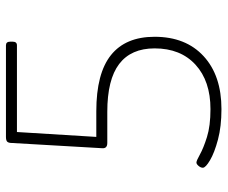

<svg xmlns="http://www.w3.org/2000/svg" viewBox="-78 -662 746 629"><g transform="rotate(-90 294.5 -347.0)"><path d="M252 6Q195 6 152 -5.5Q109 -17 84.5 -31.5Q60 -46 60 -55Q60 -62 66 -69Q72 -76 77 -76Q83 -76 103.5 -64.5Q124 -53 160.5 -41.5Q197 -30 252 -30Q344 -30 397.5 -79Q451 -128 451 -213Q451 -290 400 -329Q349 -368 243 -368H141Q122 -368 124 -386L141 -679Q141 -691 145 -695.5Q149 -700 161 -700H461Q473 -700 473 -686V-678Q473 -664 461 -664H177L161 -404H245Q369 -404 429 -356Q489 -308 489 -213Q489 -111 425.5 -52.5Q362 6 252 6Z"/></g></svg>

Font: Asap Semi Expanded Thin
Style: Regular
Weight: 100
Width: 6
Designer: Pablo Cosgaya
Foundry: Omnibus-Type
Version: Version 3.001; ttfautohint (v1.8.4.7-5d5b)